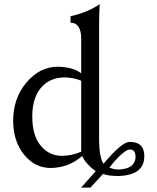

<svg xmlns="http://www.w3.org/2000/svg" viewBox="-20 -793 748 912"><path d="M543.9 12.2Q619.6 9.3 624 -44.4Q624 -83 597.7 -83Q568.8 -83 499.5 2.4Q518.6 12.2 543.9 12.2ZM274.9 -52.7Q320.3 -53.2 365.7 -72.3V-409.7Q329.6 -424.3 288.6 -425.3Q216.8 -425.3 175 -376.5Q133.3 -327.6 133.3 -239.3Q133.3 -149.4 173.3 -101.1Q213.4 -52.7 274.9 -52.7ZM409.7 98.1H365.2L434.6 20.5Q387.7 -14.2 370.1 -51.8Q307.6 3.4 221.7 4.9Q145 4.9 93.8 -59.1Q42.5 -123 42.5 -220.2Q42.5 -326.2 105.7 -401.1Q168.9 -476.1 255.4 -476.1Q328.1 -474.1 365.7 -444.8V-607.9Q365.7 -685.1 314.9 -685.1V-715.8Q398.4 -734.9 453.6 -773.4Q450.7 -712.9 450.7 -680.7V-128.9Q451.2 -45.4 471.7 -15.1Q558.6 -119.1 596.2 -119.1Q665.5 -119.1 665.5 -51.3Q665.5 39.6 542.5 43Q494.6 43 469.2 33.2Z"/></svg>

Font: Almanac
Style: Regular
Weight: 400
Designer: Eden's Almanac
Version: Version 3.501;March 28, 2021;FontCreator 13.0.0.2683 64-bit